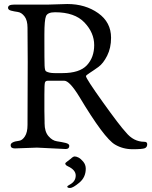

<svg xmlns="http://www.w3.org/2000/svg" viewBox="-20 -735 758 956"><path d="M305 79C305 84.3 309.3 89 318 93C344 105 357 120.3 357 139C357 159 346.7 174.3 326 185C318.7 189 315 192 315 194C315 198.7 319.7 201 329 201C338.3 201 353.7 192.2 375 174.5C396.3 156.8 407 133.7 407 105C407 91.7 402.8 80 394.5 70C386.2 60 378.3 53.2 371 49.5C363.7 45.8 357.3 44 352 44C346.7 44 340.3 47.7 333 55C329 58.3 323.3 62.7 316 68C308.7 73.3 305 77 305 79ZM118 -428 117 -113C117 -88.3 112.7 -69.3 104 -56C95.3 -42.7 85.7 -35.3 75 -34C47 -30.7 33 -23.3 33 -12C33 -1.3 40 4 54 4L164 0L307 7C319 7 325 1.7 325 -9C325 -15.7 318.7 -20.5 306 -23.5C293.3 -26.5 279.2 -29.2 263.5 -31.5C247.8 -33.8 233.7 -42.5 221 -57.5C208.3 -72.5 202 -93.7 202 -121V-130L201 -183V-264C201 -296.7 201.8 -316.3 203.5 -323C205.2 -329.7 210 -333 218 -333H300C317.3 -333 342 -307 374 -255C457.3 -115.7 517 -35.7 553 -15C579 0.3 608.2 8 640.5 8C672.8 8 693 6.3 701 3C709 -0.3 713 -7 713 -17C713 -25 708.3 -29 699 -29C663 -29 632.3 -44.7 607 -76C586.3 -98 548 -148.2 492 -226.5C436 -304.8 408 -348 408 -356C408 -358.7 414.5 -364.2 427.5 -372.5C440.5 -380.8 454.8 -390.7 470.5 -402C486.2 -413.3 500.5 -431.8 513.5 -457.5C526.5 -483.2 533 -513 533 -547C533 -598.3 511.7 -639.2 469 -669.5C426.3 -699.8 375 -715 315 -715L215 -712H49C29.7 -712 20 -706.7 20 -696C20 -689.3 25 -684.7 35 -682C45 -679.3 56.2 -677.2 68.5 -675.5C80.8 -673.8 92 -666.5 102 -653.5C112 -640.5 117 -621.7 117 -597ZM201 -536V-564C201 -611.3 203.7 -641.5 209 -654.5C214.3 -667.5 229.3 -674 254 -674C319.3 -674 368.2 -657 400.5 -623C432.8 -589 449 -551.5 449 -510.5C449 -469.5 436.8 -436 412.5 -410C388.2 -384 347.7 -371 291 -371H252C233.3 -371 219 -374 209 -380C205 -382.7 202.7 -392.2 202 -408.5C201.3 -424.8 201 -467.3 201 -536Z"/></svg>

Font: Sorts Mill Goudy
Style: Regular
Weight: 400
Version: Version 003.101